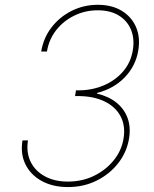

<svg xmlns="http://www.w3.org/2000/svg" viewBox="-20 -757 630 787"><path d="M258.3 9.8Q196.8 9.8 151.4 -14.9Q106 -39.6 84.5 -83Q63 -126.5 72.3 -181.6H94.7Q86.9 -132.8 105.2 -94.7Q123.5 -56.6 163.3 -34.7Q203.1 -12.7 258.3 -12.7Q316.9 -12.7 365.5 -36.4Q414.1 -60.1 446.3 -100.1Q478.5 -140.1 486.3 -188.5Q495.1 -241.2 474.1 -280.5Q453.1 -319.8 408 -341.6Q362.8 -363.3 298.3 -363.3H287.6L291.5 -386.7H301.8Q356.9 -386.7 404.5 -406.7Q452.1 -426.8 484.1 -463.6Q516.1 -500.5 524.4 -550.8Q532.2 -597.7 517.1 -634.8Q502 -671.9 467 -693.4Q432.1 -714.8 380.4 -714.8Q329.1 -714.8 284.7 -693.1Q240.2 -671.4 210.4 -633.5Q180.7 -595.7 172.4 -545.9H148.9Q158.2 -602.1 191.4 -645Q224.6 -688 273.9 -712.6Q323.2 -737.3 380.9 -737.3Q438.5 -737.3 478.8 -712.9Q519 -688.5 537.4 -646.5Q555.7 -604.5 546.9 -550.8Q536.6 -487.3 491.7 -440.4Q446.8 -393.6 377.9 -376L377.4 -373.5Q425.8 -361.8 457.8 -335.9Q489.7 -310.1 503.2 -272.5Q516.6 -234.9 508.8 -188.5Q499.5 -132.8 464.4 -87.9Q429.2 -43 376 -16.6Q322.8 9.8 258.3 9.8Z"/></svg>

Font: Inter 16pt Thin
Style: Italic
Weight: 250
Italic angle: -9.3988°
Version: Version 4.001;git-66647c0bb